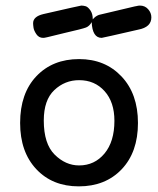

<svg xmlns="http://www.w3.org/2000/svg" viewBox="-20 -661 565 685"><path d="M51.8 -222.2Q51.8 -328.1 109.9 -389.2Q168 -450.2 262.2 -450.2Q355 -450.2 413.6 -388.2Q472.2 -326.2 472.2 -222.2Q472.2 -118.2 414.1 -57.1Q356 3.9 261.2 3.9Q167 3.9 109.4 -57.6Q51.8 -119.1 51.8 -222.2ZM98.1 -578.1Q98.1 -602.1 134.8 -610.8Q264.6 -640.6 270 -641.1Q277.8 -641.1 285.9 -638.7Q293.9 -636.2 302.5 -624Q311 -611.8 311 -591.8Q319.8 -603 333 -607.9Q337.9 -608.9 460.9 -638.2Q462.9 -638.2 466.6 -639.2Q470.2 -640.1 473.1 -640.6Q476.1 -641.1 479 -641.1Q497.1 -641.1 508.5 -628.2Q520 -615.2 520 -599.1Q520 -564 473.1 -555.2Q348.1 -526.4 342.8 -525.9Q309.6 -525.9 307.1 -582Q299.3 -567.9 287.1 -563Q274.9 -558.1 209 -543Q173.8 -534.2 150.9 -528.8Q149.9 -528.8 144 -527.3Q138.2 -525.9 133.8 -525.9Q118.7 -525.9 109.9 -538.8Q101.1 -551.8 99.6 -562Q98.1 -572.3 98.1 -578.1ZM136.2 -231Q136.2 -147.9 175 -109.4Q213.9 -70.8 262.2 -70.8Q317.4 -70.8 352.8 -113.3Q388.2 -155.8 388.2 -230Q388.2 -296.9 353 -335.9Q317.9 -375 262.2 -375Q211.4 -375 173.8 -339.6Q136.2 -304.2 136.2 -231Z"/></svg>

Font: CMU Typewriter Text
Style: Bold
Weight: 700
Version: Version 0.7.0